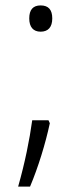

<svg xmlns="http://www.w3.org/2000/svg" viewBox="-20 -560 301 709"><path d="M130 -443C158 -443 173 -460 173 -492C173 -524 159 -540 130 -540C102 -540 88 -524 88 -492C88 -460 103 -443 130 -443ZM159 -116H99C89 -43 72 41 47 129H91C121 58 148 -30 164 -105Z"/></svg>

Font: Noto Sans Devanagari UI SemiCondensed Light
Style: Regular
Weight: 300
Width: 4
Designer: Jelle Bosma - Monotype Design Team
Foundry: Monotype Imaging Inc.
Version: Version 2.004